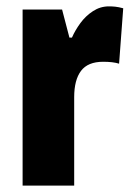

<svg xmlns="http://www.w3.org/2000/svg" viewBox="-20 -583 415 603"><path d="M322 -563Q332 -563 342 -562Q352 -561 367 -557L354 -383Q335 -389 304 -389Q256 -389 234.5 -360.5Q213 -332 213 -278V0H51V-553H175L198 -465H206Q216 -488 232.5 -510.5Q249 -533 272 -548Q295 -563 322 -563Z"/></svg>

Font: Noto Sans Sinhala UI ExtraCondensed Black
Style: Regular
Weight: 900
Width: 2
Designer: Jelle Bosma - Monotype Design Team
Foundry: Monotype Imaging Inc.
Version: Version 2.006; ttfautohint (v1.8.4.7-5d5b)